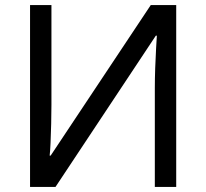

<svg xmlns="http://www.w3.org/2000/svg" viewBox="-20 -734 808 754"><path d="M98 -714H182V-322Q182 -289 181 -248Q180 -207 178.5 -173Q177 -139 175 -123H179L572 -714H672V0H588V-388Q588 -425 589.5 -467Q591 -509 593 -544Q595 -579 596 -594H592L198 0H98Z"/></svg>

Font: Noto Sans
Style: Regular
Weight: 400
Designer: Monotype Design Team
Foundry: Monotype Imaging Inc.
Version: Version 2.007